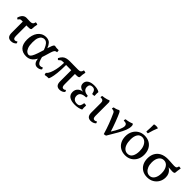

<svg xmlns="http://www.w3.org/2000/svg" viewBox="273 -1993 3273 3273"><g transform="rotate(45 1909.5 -356.0)"><path d="M42 -333Q33 -334 26 -341Q19 -348 15 -355Q27 -392 44 -415.5Q61 -439 82.5 -450Q104 -461 129 -461Q152 -461 174.5 -459.5Q197 -458 220 -458Q254 -458 270.5 -470.5Q287 -483 296 -520Q309 -519 320.5 -516.5Q332 -514 342 -509Q335 -482 331 -448.5Q327 -415 327 -389Q323 -380 310.5 -374Q298 -368 255 -368Q230 -368 202 -369Q174 -370 148 -370.5Q122 -371 100 -371Q86 -371 77 -368Q68 -365 60 -356.5Q52 -348 42 -333ZM221 9Q176 9 153 -17.5Q130 -44 130 -100V-391H220V-121Q220 -80 230.5 -64Q241 -48 262 -48Q285 -48 304 -67Q317 -52 319 -34Q305 -16 279.5 -3.5Q254 9 221 9Z M586 9Q497 9 447 -44Q397 -97 397 -206Q397 -260 410 -307Q423 -354 449 -390Q475 -426 513.5 -446.5Q552 -467 603 -467Q640 -467 670 -451.5Q700 -436 724.5 -394Q749 -352 772 -271L733 -265Q713 -321 693.5 -355.5Q674 -390 652.5 -405.5Q631 -421 603 -421Q577 -421 552.5 -405.5Q528 -390 512 -350.5Q496 -311 496 -238Q496 -160 513.5 -116.5Q531 -73 555 -56Q579 -39 599 -39Q619 -39 636 -56.5Q653 -74 672 -118Q691 -162 715 -242Q739 -320 753 -364.5Q767 -409 776 -429.5Q785 -450 792 -457Q799 -464 809 -467Q824 -462 850.5 -460Q877 -458 907 -458Q910 -450 911 -439.5Q912 -429 912 -415Q892 -413 879.5 -406.5Q867 -400 857 -381.5Q847 -363 836 -327Q825 -291 807 -230Q785 -152 758.5 -105Q732 -58 703.5 -33Q675 -8 645.5 0.5Q616 9 586 9ZM853 9Q809 9 784 -26.5Q759 -62 759 -130L784 -195Q798 -132 812 -100Q826 -68 841.5 -56.5Q857 -45 875 -45Q900 -45 923 -59Q936 -44 938 -26Q925 -10 901.5 -0.5Q878 9 853 9Z M1021 -333Q1012 -334 1005 -341Q998 -348 994 -355Q1015 -396 1039.5 -419Q1064 -442 1097.5 -451Q1131 -460 1178 -460Q1188 -460 1205.5 -459.5Q1223 -459 1247.5 -459Q1272 -459 1304 -458.5Q1336 -458 1377 -458Q1414 -458 1430 -470.5Q1446 -483 1455 -520Q1468 -519 1479.5 -516.5Q1491 -514 1501 -509Q1494 -482 1490 -448.5Q1486 -415 1486 -389Q1482 -380 1469.5 -374Q1457 -368 1414 -368Q1301 -368 1224 -369.5Q1147 -371 1109 -371Q1088 -371 1075 -369Q1062 -367 1050 -359Q1038 -351 1021 -333ZM1037 9Q1031 1 1028.5 -9.5Q1026 -20 1026 -31Q1056 -55 1075 -100Q1094 -145 1105.5 -198Q1117 -251 1121 -300Q1125 -349 1125 -382L1175 -381Q1175 -249 1165.5 -168Q1156 -87 1144 -47Q1132 -7 1126 0Q1103 1 1081.5 2Q1060 3 1037 9ZM1391 9Q1346 9 1323 -17.5Q1300 -44 1300 -100V-391H1390V-121Q1390 -80 1400.5 -64Q1411 -48 1432 -48Q1455 -48 1474 -67Q1487 -52 1489 -34Q1475 -16 1449.5 -3.5Q1424 9 1391 9Z M1757 6Q1671 6 1624 -26Q1577 -58 1577 -122Q1577 -183 1619.5 -219Q1662 -255 1740 -255V-250Q1673 -250 1635.5 -275.5Q1598 -301 1598 -350Q1598 -403 1642 -433.5Q1686 -464 1765 -464Q1801 -464 1832.5 -457Q1864 -450 1891 -433Q1888 -410 1888 -387Q1888 -364 1891 -340Q1878 -336 1865 -334Q1852 -332 1839 -334Q1829 -384 1810.5 -405Q1792 -426 1757 -426Q1722 -426 1705.5 -408Q1689 -390 1689 -358Q1689 -312 1720 -287.5Q1751 -263 1807 -260Q1811 -252 1811.5 -240.5Q1812 -229 1809 -220Q1744 -220 1707.5 -197Q1671 -174 1671 -125Q1671 -83 1697 -57.5Q1723 -32 1771 -32Q1815 -32 1831 -55.5Q1847 -79 1854 -128Q1867 -130 1880 -128Q1893 -126 1905 -121Q1903 -95 1903 -71.5Q1903 -48 1906 -26Q1875 -10 1837 -2Q1799 6 1757 6Z M2144 9Q2098 9 2075 -17.5Q2052 -44 2052 -100V-325Q2052 -348 2047.5 -364Q2043 -380 2027 -388Q2011 -396 1977 -396Q1977 -407 1979 -416Q1981 -425 1986 -433Q2001 -433 2028 -438Q2055 -443 2081.5 -450.5Q2108 -458 2120 -467Q2129 -464 2135.5 -455Q2142 -446 2142 -427V-111Q2142 -76 2152.5 -60.5Q2163 -45 2183 -45Q2192 -45 2203.5 -48.5Q2215 -52 2226 -62Q2239 -47 2241 -29Q2227 -14 2202 -2.5Q2177 9 2144 9Z M2462 9Q2447 -42 2431.5 -88.5Q2416 -135 2399 -180Q2382 -225 2363 -270Q2344 -315 2322 -363Q2314 -381 2297.5 -388Q2281 -395 2252 -396Q2252 -407 2254 -416Q2256 -425 2261 -433Q2284 -435 2313 -445Q2342 -455 2359 -467Q2373 -462 2378 -457Q2383 -452 2391 -437Q2402 -414 2418.5 -375.5Q2435 -337 2453 -288.5Q2471 -240 2489.5 -187.5Q2508 -135 2523 -86H2504Q2569 -188 2594.5 -246Q2620 -304 2620 -340Q2620 -363 2605.5 -378.5Q2591 -394 2538 -396Q2538 -407 2540 -416Q2542 -425 2547 -433Q2578 -435 2618 -445Q2658 -455 2681 -467Q2691 -463 2697 -453.5Q2703 -444 2703 -418Q2703 -372 2681.5 -316.5Q2660 -261 2616.5 -184.5Q2573 -108 2508 0Q2499 4 2486.5 6.5Q2474 9 2462 9Z M2974 9Q2906 9 2855 -20.5Q2804 -50 2776 -103.5Q2748 -157 2748 -229Q2748 -297 2777 -351Q2806 -405 2857 -436Q2908 -467 2974 -467Q3045 -467 3095.5 -437Q3146 -407 3173 -353.5Q3200 -300 3200 -229Q3200 -160 3171.5 -106.5Q3143 -53 3092.5 -22Q3042 9 2974 9ZM2982 -39Q3042 -39 3071 -88.5Q3100 -138 3100 -217Q3100 -279 3081.5 -324.5Q3063 -370 3032 -394.5Q3001 -419 2964 -419Q2906 -419 2877.5 -372Q2849 -325 2849 -250Q2849 -182 2865.5 -135Q2882 -88 2912 -63.5Q2942 -39 2982 -39ZM2984 -531Q2971 -530 2962 -531Q2953 -532 2944 -536Q2948 -583 2949 -628Q2950 -673 2950 -714Q2962 -717 2974 -719Q2986 -721 2998 -721Q3024 -721 3045 -713Q3027 -671 3012.5 -627.5Q2998 -584 2984 -531Z M3502 9Q3436 9 3386 -20Q3336 -49 3308 -101.5Q3280 -154 3280 -226Q3280 -298 3309.5 -351.5Q3339 -405 3395.5 -434.5Q3452 -464 3533 -464Q3556 -464 3588 -462Q3620 -460 3649 -458Q3678 -456 3695 -456Q3730 -456 3742 -469Q3754 -482 3759 -509Q3770 -509 3782.5 -508Q3795 -507 3804 -504Q3798 -472 3794 -441Q3790 -410 3788 -384Q3782 -374 3770.5 -370Q3759 -366 3740 -366Q3719 -366 3689.5 -369Q3660 -372 3620 -374L3627 -381Q3658 -366 3681.5 -343.5Q3705 -321 3718.5 -289.5Q3732 -258 3732 -215Q3732 -154 3703.5 -103Q3675 -52 3623.5 -21.5Q3572 9 3502 9ZM3513 -39Q3568 -39 3600 -87.5Q3632 -136 3632 -215Q3632 -299 3597 -350.5Q3562 -402 3504 -402Q3448 -402 3414.5 -355Q3381 -308 3381 -229Q3381 -172 3398 -129.5Q3415 -87 3445 -63Q3475 -39 3513 -39Z"/></g></svg>

Font: Vollkorn
Style: Regular
Weight: 400
Designer: Friedrich Althausen
Foundry: Friedrich Althausen
Version: Version 4.104